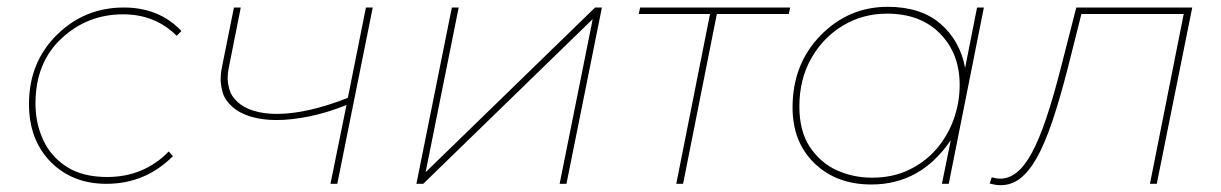

<svg xmlns="http://www.w3.org/2000/svg" viewBox="-20 -539 3580 563"><path d="M292 0Q192 0 128.5 -64.5Q65 -129 65 -234Q65 -356 146.5 -436.5Q228 -517 343 -517Q447 -517 512 -448L498 -434Q435 -497 341 -497Q236 -497 160 -426Q84 -355 84 -235Q84 -178 106.5 -129Q129 -80 175.5 -50Q222 -20 294 -20Q402 -20 475 -95L487 -81Q406 0 292 0Z M1053 -517H1073L969 0H949L996 -231Q938 -208 886 -197.5Q834 -187 791 -187Q749 -187 715.5 -197Q682 -207 660.5 -226.5Q639 -246 633 -267.8Q627 -289.5 627 -306.5Q627 -323.5 631 -343L666 -517H686L651 -341Q647.5 -324.5 647.5 -310Q647.5 -295.5 652.8 -276.2Q658 -257 676.5 -240Q695 -223 724.5 -214Q754 -205 792 -205Q880 -205 1000 -252Z M1305 -517H1325L1228 -34L1725 -517H1745L1641 0H1621L1718 -483L1221 0H1201Z M1963 0 2062 -498H1853L1857 -517H2297L2293 -498H2082L1983 0Z M2535 2Q2433 2 2368.5 -60Q2304 -122 2304 -224Q2304 -351 2386 -435Q2468 -519 2583 -519Q2680 -519 2737.5 -469.5Q2795 -420 2810 -340L2845 -517H2865L2762 0H2742L2768 -128Q2680 2 2535 2ZM2537 -18Q2597.5 -18 2645 -40.8Q2692.5 -63.5 2725.8 -102Q2759 -140.5 2776.5 -189.2Q2794 -238 2794 -290Q2794 -382 2736.5 -440.5Q2679 -499 2581 -499Q2510 -499 2451.8 -464Q2393.5 -429 2358.8 -367.8Q2324 -306.5 2324 -227Q2324 -155.5 2353.5 -110Q2385 -62 2433.2 -40Q2481.5 -18 2537 -18Z M2888 -19Q2896 -17 2902 -16Q2908 -15 2912 -15Q2938 -15 2961 -33Q2984 -51 3005.5 -90.5Q3027 -130 3048.5 -194Q3070 -258 3093 -349L3136 -517H3476L3372 0H3352L3451 -498H3151L3112 -343Q3088 -249 3065.5 -182.5Q3043 -116 3019.5 -75Q2996 -34 2970.5 -15Q2945 4 2915 4Q2907 4 2900 3Q2893 2 2882 -1Z"/></svg>

Font: Argentum Sans Thin
Style: Italic
Weight: 100
Italic angle: -11°
Designer: Julieta Ulanovsky (font), Cristiano Sobral (main changes and remaster)
Foundry: Julieta Ulanovsky (font), Cristiano Sobral (main changes and remaster)
Version: Version 2.007;June 15, 2022;FontCreator 14.0.0.2814 64-bit; 